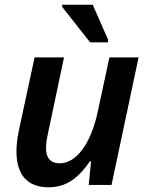

<svg xmlns="http://www.w3.org/2000/svg" viewBox="-20 -786 625 816"><path d="M363 -606H439V-618L374 -766H244V-757ZM186 10C263 10 313 -30 362 -100H367L357 0H454L569 -542H445L396 -314C367 -176 305 -92 234 -92C172 -92 168 -147 183 -215L252 -542H127L60 -231C28 -77 72 10 186 10Z"/></svg>

Font: Noto Sans SemiBold
Style: Italic
Weight: 600
Italic angle: -12°
Designer: Monotype Design Team
Foundry: Monotype Imaging Inc.
Version: Version 2.013